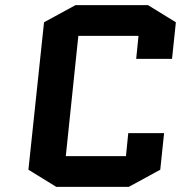

<svg xmlns="http://www.w3.org/2000/svg" viewBox="-20 -725 715 750"><path d="M481 -205H621L606 -62L483 5H200L91 -62L152 -638L275 -705H558L667 -638L652 -495H512L521 -585H286L237 -115H472Z"/></svg>

Font: Quantico
Style: Bold Italic
Weight: 700
Italic angle: -12°
Designer: Matt Desmond
Foundry: MADtype
Version: Version 2.002